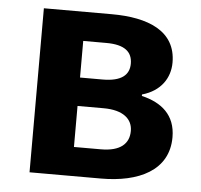

<svg xmlns="http://www.w3.org/2000/svg" viewBox="-45 -606 683 653"><g transform="rotate(5 296.5 -280.0)"><path d="M79 0H323C451 0 553 -47 553 -161C553 -237 505 -276 437 -292V-297C501 -315 531 -362 531 -414C531 -522 435 -560 311 -560H79ZM222 -336V-461H301C364 -461 390 -438 390 -398C390 -360 364 -336 299 -336ZM222 -99V-239H311C379 -239 410 -210 410 -170C410 -127 381 -99 314 -99Z"/></g></svg>

Font: Noto Sans CJK JP Bold
Style: Regular
Weight: 700
Designer: Ryoko NISHIZUKA (kana & ideographs); Paul D. Hunt (Latin, Greek & Cyrillic); Wenlong ZHANG (bopomofo); Sandoll Communica
Foundry: Adobe Systems Incorporated
Version: Version 1.004;PS 1.004;hotconv 1.0.82;makeotf.lib2.5.63406